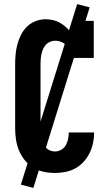

<svg xmlns="http://www.w3.org/2000/svg" viewBox="-20 -837 540 938"><path d="M248 8Q220 8 192.5 2Q165 -4 141.5 -18.5Q118 -33 100.5 -55Q83 -77 72.5 -102.5Q62 -128 58 -155.5Q54 -183 54 -210V-525Q54 -549 56.5 -574Q59 -599 65.5 -622.5Q72 -646 83.5 -668.5Q95 -691 113 -708Q131 -725 154.5 -734Q178 -743 203 -743Q222 -743 240.5 -738.5Q259 -734 275 -724.5Q291 -715 305 -702Q319 -689 330 -673V-735H438V-554H330Q330 -570 324 -585.5Q318 -601 307 -613Q296 -625 281 -631.5Q266 -638 250 -638Q237 -638 225 -633Q213 -628 204.5 -619Q196 -610 191 -598.5Q186 -587 183 -574.5Q180 -562 179 -549.5Q178 -537 178 -525V-210Q178 -198 179 -185.5Q180 -173 183 -161Q186 -149 191 -137.5Q196 -126 204 -116.5Q212 -107 223.5 -102Q235 -97 248 -97Q264 -97 278.5 -105Q293 -113 301 -127Q309 -141 312.5 -157Q316 -173 316 -190H440Q440 -164 434.5 -138Q429 -112 417.5 -89Q406 -66 388.5 -46.5Q371 -27 348 -14.5Q325 -2 299.5 3Q274 8 248 8ZM143 81 82 65 357 -817 418 -801Z"/></svg>

Font: Iosevka Curly Slab Extrabold
Style: Regular
Weight: 800
Monospace: yes
Designer: Belleve Invis
Foundry: Belleve Invis
Version: Version 22.1.2; ttfautohint (v1.8.4)